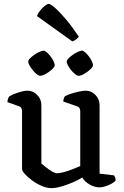

<svg xmlns="http://www.w3.org/2000/svg" viewBox="-20 -969 639 993"><path d="M246 4Q222 4 195.5 -7.5Q169 -19 146 -36Q123 -53 108.5 -69Q94 -85 94 -95V-394Q94 -402 91 -409Q88 -416 79 -419L18 -441Q20 -455 23 -462Q26 -469 30 -472Q47 -482 75.5 -491Q104 -500 122 -500Q151 -500 172.5 -478Q194 -456 194 -425V-123Q205 -114 219.5 -102.5Q234 -91 249.5 -82Q265 -73 276 -73Q288 -73 309 -78.5Q330 -84 353 -93Q376 -102 395 -110V-394Q395 -402 391.5 -409Q388 -416 379 -419L307 -444Q308 -455 311 -462.5Q314 -470 317 -472Q328 -478 348 -484.5Q368 -491 389.5 -495.5Q411 -500 423 -500Q452 -500 473.5 -478Q495 -456 495 -425V-71L570 -62Q572 -59 575 -52Q578 -45 578 -36Q572 -27 557 -19Q542 -11 525 -5.5Q508 0 496 0Q469 0 443 -15Q417 -30 406 -51Q385 -38 356 -25.5Q327 -13 297.5 -4.5Q268 4 246 4ZM386 -577Q379 -577 368.5 -585.5Q358 -594 348 -606Q338 -618 331.5 -630.5Q325 -643 325 -650Q325 -658 334.5 -667.5Q344 -677 357 -686Q370 -695 383 -701Q396 -707 403 -707Q411 -707 420.5 -698.5Q430 -690 439.5 -677.5Q449 -665 455 -652.5Q461 -640 461 -632Q461 -623 447 -610Q433 -597 415.5 -587Q398 -577 386 -577ZM187 -577Q180 -577 170 -585Q160 -593 150 -605.5Q140 -618 133 -630Q126 -642 126 -650Q126 -658 135.5 -667.5Q145 -677 158 -686Q171 -695 184.5 -701Q198 -707 205 -707Q212 -707 222 -698.5Q232 -690 241.5 -677.5Q251 -665 257 -652.5Q263 -640 263 -632Q263 -623 249 -610Q235 -597 217 -587Q199 -577 187 -577ZM354 -755 171 -886Q176 -900 187.5 -914.5Q199 -929 212 -939Q225 -949 232 -949Q241 -949 265 -928Q289 -907 321.5 -868.5Q354 -830 388 -779Q384 -774 374.5 -766Q365 -758 354 -755Z"/></svg>

Font: Texturina 12pt Medium
Style: Regular
Weight: 500
Designer: Guillermo Torres Carreño
Foundry: Omnibus-Type
Version: Version 1.002